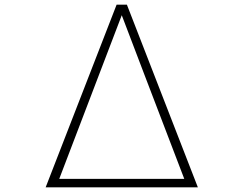

<svg xmlns="http://www.w3.org/2000/svg" viewBox="-20 -779 1040 820"><path d="M478 -759 175 21H825L522 -759ZM767 -15H233L500 -714L596 -462Z"/></svg>

Font: LINE Seed JP_OTF Thin
Style: Regular
Weight: 250
Designer: LY Corporation & Fontrix & Fontworks
Version: Version 1.007